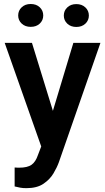

<svg xmlns="http://www.w3.org/2000/svg" viewBox="-20 -747 537 980"><path d="M143.1 -528.3 250 -181.2 354.5 -528.3H492.7L280.8 80.1Q271.5 106.4 253.2 137.5Q234.9 168.5 201.9 190.9Q168.9 213.4 114.7 213.4Q96.7 213.4 83.3 210.9Q69.8 208.5 54.7 204.6V107.9Q60.1 108.4 66.4 108.6Q72.8 108.9 77.6 108.9Q120.1 108.9 141.1 94Q162.1 79.1 173.8 43.9L190.4 0.5L3.9 -528.3ZM72.8 -668Q72.8 -692.9 90.6 -709.7Q108.4 -726.6 136.7 -726.6Q165.5 -726.6 183.1 -709.7Q200.7 -692.9 200.7 -668Q200.7 -643.6 183.1 -626.7Q165.5 -609.9 136.7 -609.9Q108.4 -609.9 90.6 -626.7Q72.8 -643.6 72.8 -668ZM305.7 -667.5Q305.7 -692.4 323.5 -709.2Q341.3 -726.1 369.6 -726.1Q397.9 -726.1 415.8 -709.2Q433.6 -692.4 433.6 -667.5Q433.6 -643.1 415.8 -626.2Q397.9 -609.4 369.6 -609.4Q341.3 -609.4 323.5 -626.2Q305.7 -643.1 305.7 -667.5Z"/></svg>

Font: Vazirmatn RD UI SemiBold
Style: Regular
Weight: 600
Designer: Saber Rastikerdar
Foundry: Saber Rastikerdar
Version: Version 33.003